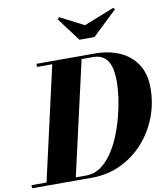

<svg xmlns="http://www.w3.org/2000/svg" viewBox="-142 -1095 1035 1182"><g transform="rotate(-10 375.0 -504.0)"><path d="M-38.5 0V-19.5H305Q353 -19.5 392.5 -46.8Q432 -74 463.8 -119.8Q495.5 -165.5 519 -222.5Q542.5 -279.5 558.2 -340Q574 -400.5 581.8 -456.8Q589.5 -513 589.5 -557Q589.5 -591.5 584.5 -622.8Q579.5 -654 566.8 -678.2Q554 -702.5 530 -716.5Q506 -730.5 468 -730.5H121.5V-750H489Q570.5 -750 638.2 -721.2Q706 -692.5 746.5 -632.8Q787 -573 787 -480.5Q787 -386.5 753.8 -300Q720.5 -213.5 660 -146Q599.5 -78.5 516.5 -39.2Q433.5 0 334 0ZM51 0 221 -750H404.5L234 0ZM407.5 -850 297.5 -997 308.5 -1008.5 457 -932 646 -1007 656 -997 501.5 -850Z"/></g></svg>

Font: Bodoni Moda 11pt ExtraBold
Style: Italic
Weight: 800
Italic angle: -13°
Version: Version 2.004